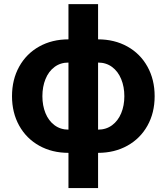

<svg xmlns="http://www.w3.org/2000/svg" viewBox="-20 -748 827 953"><path d="M319.8 -727.5H466.8V185.5H319.8ZM39.6 -270.5Q39.6 -353 75.2 -417.2Q110.8 -481.4 174.6 -517.1Q238.3 -552.7 320.3 -552.7H348.1V10.7H320.3Q238.3 10.7 174.6 -24.9Q110.8 -60.5 75.2 -124.5Q39.6 -188.5 39.6 -270.5ZM336.9 -104.5V-437.5H320.3Q279.8 -437.5 250.5 -415.5Q221.2 -393.6 205.8 -355.5Q190.4 -317.4 190.4 -270.5Q190.4 -224.1 205.8 -186.3Q221.2 -148.4 250.7 -126.5Q280.3 -104.5 320.3 -104.5ZM439 10.7V-552.7H466.3Q548.3 -552.7 612.3 -517.1Q676.3 -481.4 711.9 -417.2Q747.6 -353 747.6 -270.5Q747.6 -188 711.9 -124.3Q676.3 -60.5 612.3 -24.9Q548.3 10.7 466.3 10.7ZM597.2 -270.5Q597.2 -317.4 581.5 -355.5Q565.9 -393.6 536.4 -415.5Q506.8 -437.5 466.3 -437.5H450.7V-104.5H466.3Q506.8 -104.5 536.4 -126.5Q565.9 -148.4 581.5 -186Q597.2 -223.6 597.2 -270.5Z"/></svg>

Font: Inter RS Variable
Style: Regular
Weight: 400
Designer: Rasmus Andersson (customised by Maria Ramos and Noel Pretorius)
Foundry: rsms
Version: Version 3.001;Glyphs 3.2.3 (3260)